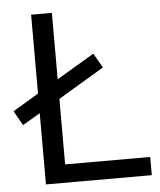

<svg xmlns="http://www.w3.org/2000/svg" viewBox="-73 -764 677 810"><g transform="rotate(-5 265.5 -359.5)"><path d="M176.8 -718.8V-437.5L335.9 -532.2L371.1 -470.7L176.8 -354.5V-77.1H537.1V0H88.9V-301.8L14.6 -257.8L-20.5 -319.3L88.9 -384.8V-718.8Z"/></g></svg>

Font: Min Sans
Style: Regular
Weight: 400
Designer: Jinseong-Kim, NotoSansCJK, Nunito
Foundry: Jinseong-Kim
Version: Version 1.400;Glyphs 3.1.2 (3151)